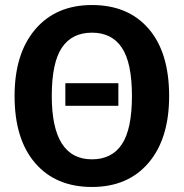

<svg xmlns="http://www.w3.org/2000/svg" viewBox="-20 -728 731 764"><path d="M346 -708Q490 -708 571.5 -613.5Q653 -519 653 -346Q653 -176 571 -80Q489 16 346 16Q202 16 120 -79Q38 -174 38 -346Q38 -515 120.5 -611.5Q203 -708 346 -708ZM346 -598Q266 -598 226 -538Q186 -478 186 -346Q186 -94 346 -94Q425 -94 465 -154Q505 -214 505 -346Q505 -478 465 -538Q425 -598 346 -598ZM451 -397V-307H240V-397Z"/></svg>

Font: FiraGO SemiBold
Style: Regular
Weight: 600
Designer: bBox Type
Foundry: bBox Type GmbH
Version: Version 1.001;PS 001.001;hotconv 1.0.88;makeotf.lib2.5.64775